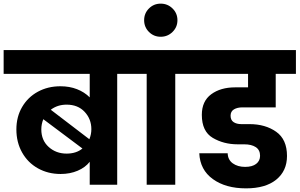

<svg xmlns="http://www.w3.org/2000/svg" viewBox="-37 -1015 1646 1055"><path d="M705 -740V-609H607V0H456V-126Q432 -95 390 -77Q348 -59 296 -59Q227 -59 171.5 -90Q116 -121 84.5 -177Q53 -233 53 -304Q53 -373 84.5 -427Q116 -481 171 -511Q226 -541 295 -541Q345 -541 386 -525Q427 -509 456 -480V-609H-17V-740ZM329 -440Q279 -440 242 -412L454 -250Q465 -277 465 -305Q465 -361 428 -400.5Q391 -440 329 -440ZM190 -304Q190 -244 230.5 -207.5Q271 -171 329 -171Q382 -171 416 -199L201 -360Q190 -333 190 -304Z M769 0V-609H671V-740H1024V-609H926V0Z M938 -904Q938 -866 911 -839.5Q884 -813 846 -813Q808 -813 781.5 -839.5Q755 -866 755 -904Q755 -942 781.5 -968.5Q808 -995 846 -995Q884 -995 911 -968.5Q938 -942 938 -904Z M1295 -425Q1267 -425 1248.5 -414Q1230 -403 1230 -379Q1230 -355 1246.5 -344Q1263 -333 1289 -333H1334Q1421 -333 1480.5 -291Q1540 -249 1540 -158Q1540 -76 1481 -28Q1422 20 1315 20Q1203 20 1132.5 -31Q1062 -82 1058 -173H1214Q1215 -137 1242 -117.5Q1269 -98 1310 -98Q1349 -98 1370.5 -114.5Q1392 -131 1392 -159Q1392 -191 1368.5 -206.5Q1345 -222 1305 -222H1269Q1192 -222 1132 -257.5Q1072 -293 1072 -384Q1072 -459 1123.5 -497Q1175 -535 1255 -535H1326V-609H990V-740H1589V-609H1478V-425Z"/></svg>

Font: Fz Poppins
Style: Bold
Weight: 700
Designer: Ninad Kale (Devanagari), Jonny Pinhorn (Latin)
Foundry: Indian Type Foundry
Version: Vit hóa bi Vntype.Com & FontZin.Com